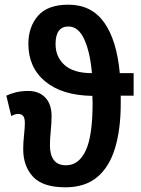

<svg xmlns="http://www.w3.org/2000/svg" viewBox="-20 -789 603 819"><path d="M272 -769Q370 -769 424 -693.5Q478 -618 491 -477H550V-381H495Q495 -373 495 -364Q495 -355 495 -347Q495 -237 470.5 -156.5Q446 -76 394 -33Q342 10 259 10Q163 10 121 -35Q79 -80 79 -153Q79 -180 82.5 -212.5Q86 -245 86 -264Q86 -285 79 -294Q72 -303 58 -303Q44 -303 28 -294L7 -381Q23 -389 47 -395Q71 -401 101 -401Q146 -401 173 -373Q200 -345 200 -294Q200 -264 196.5 -230.5Q193 -197 193 -168Q193 -129 209.5 -106.5Q226 -84 262 -84Q316 -84 345.5 -146.5Q375 -209 375 -349Q375 -356 374.5 -364.5Q374 -373 374 -380Q245 -382 173 -441.5Q101 -501 101 -602Q101 -674 142 -721.5Q183 -769 272 -769ZM272 -676Q217 -676 217 -601Q217 -546 255.5 -511.5Q294 -477 372 -477Q365 -564 340 -620Q315 -676 272 -676Z"/></svg>

Font: Avrile Sans Condensed SemiBold
Style: Regular
Weight: 600
Width: 3
Designer: Monotype Design Team
Foundry: Monotype Imaging Inc.
Version: Version 2.001;September 10, 2019;FontCreator 11.5.0.2425 64-